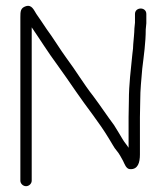

<svg xmlns="http://www.w3.org/2000/svg" viewBox="-20 -636 573 660"><path d="M89 -15V-542C114.7 -504.9 148.1 -451.5 177 -413C198.1 -384.4 220.3 -351.2 240 -323C277.5 -267.9 320.4 -216.3 354.5 -159.5L368 -137C376.4 -121.4 384.8 -115.8 393 -101L403 -83C408.3 -72.5 413.4 -55.2 427 -54.5C454.4 -53.1 461 -77.6 461 -105V-233C461 -247 461.3 -265.3 462 -288C462 -331.3 466.1 -361.7 469 -400C474.4 -444.9 481 -489.8 481 -535C481.7 -541 482.3 -548 483 -556V-588C483 -613.3 444 -612.6 444 -588V-558C443.3 -550.7 442.7 -544 442 -538C442 -524.2 439.1 -497.8 438 -484C438 -475.3 437 -464 435 -450C430 -397.1 423 -347.6 423 -289C422.3 -265.7 422 -247 422 -233V-128C418.7 -133.3 415.5 -137.8 412.5 -141.5C403.7 -152.3 396.5 -166.3 388 -180L372 -206C348.1 -237.8 325.8 -271.9 301 -305C268.1 -346.6 240.7 -393.5 208 -437C188.7 -463.1 159.3 -511 141 -535C127.8 -554.2 117.5 -570.8 105 -588C96.3 -601.6 89.1 -621.4 68.5 -614.5C50.5 -608.5 50 -596.8 50 -577V-15C50 -4.7 59.3 4 69.5 4C79.7 4 89 -4.7 89 -15Z"/></svg>

Font: Just Breathe
Style: Regular
Weight: 400
Foundry: Cannot Into Space Fonts
Version: Version 0.72